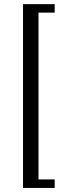

<svg xmlns="http://www.w3.org/2000/svg" viewBox="-20 -754 380 939"><path d="M92.6 -733.7H247.4V-692.2H168.3V123.5H247.4V165.1H92.6Z"/></svg>

Font: Arima Thin
Style: Regular
Weight: 100
Designer: Joana Correia and Natanael Gama
Foundry: NDISCOVER
Version: Version 1.101;gftools[0.9.23]